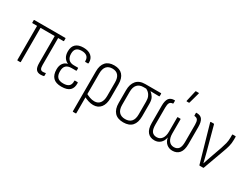

<svg xmlns="http://www.w3.org/2000/svg" viewBox="-71 -1320 2771 2131"><g transform="rotate(30 1314.0 -255.0)"><path d="M385 8Q347 8 327.5 -15.5Q308 -39 308 -98V-442H126V-6Q126 0 121 0H88Q82 0 82 -6V-442H24Q18 -442 18 -448V-477Q18 -483 24 -483H420Q425 -483 425 -477V-448Q425 -442 420 -442H352V-96Q352 -61 361.5 -46.5Q371 -32 391 -32Q400 -32 408.5 -33Q417 -34 424 -36Q430 -38 430 -32V-4Q430 1 426 3Q419 5 408 6.5Q397 8 385 8Z M651 8Q579 8 544.5 -27.5Q510 -63 510 -133Q510 -181 531.5 -210.5Q553 -240 589 -248V-249Q557 -262 538 -292Q519 -322 519 -369Q519 -429 552.5 -460Q586 -491 651 -491Q717 -491 752.5 -458.5Q788 -426 785 -371Q784 -363 778 -363H746Q741 -363 741 -370Q742 -410 719 -430Q696 -450 652 -450Q607 -450 585 -429Q563 -408 563 -364Q563 -318 586 -292.5Q609 -267 654 -267H705Q711 -267 711 -261V-234Q711 -228 705 -228H650Q601 -228 577.5 -205Q554 -182 554 -133Q554 -83 577 -58Q600 -33 652 -33Q701 -33 724 -54Q747 -75 745 -119Q745 -126 750 -126H783Q788 -126 789 -118Q792 -57 759 -24.5Q726 8 651 8Z M905 185Q900 185 900 179V-332Q900 -409 937 -450Q974 -491 1045 -491Q1116 -491 1152.5 -450.5Q1189 -410 1189 -333V-157Q1189 -78 1154.5 -35Q1120 8 1059 8Q1029 8 997 -2Q965 -12 934 -28V-70Q962 -55 991 -44.5Q1020 -34 1050 -34Q1095 -34 1120 -66Q1145 -98 1145 -157V-331Q1145 -390 1119.5 -420Q1094 -450 1045 -450Q996 -450 970 -420Q944 -390 944 -330V179Q944 185 938 185Z M1444 8Q1370 8 1332 -33.5Q1294 -75 1294 -154V-317Q1294 -394 1332 -438.5Q1370 -483 1444 -483H1645Q1651 -483 1651 -477V-448Q1651 -446 1649.5 -444Q1648 -442 1645 -442L1535 -444V-443Q1558 -426 1576 -397.5Q1594 -369 1594 -317V-154Q1594 -75 1556.5 -33.5Q1519 8 1444 8ZM1444 -34Q1496 -34 1523 -64Q1550 -94 1550 -155V-319Q1550 -357 1539.5 -381.5Q1529 -406 1513 -421Q1497 -436 1479 -444H1444Q1394 -444 1366 -413Q1338 -382 1338 -320V-155Q1338 -94 1365.5 -64Q1393 -34 1444 -34Z M1843 8Q1786 8 1754.5 -30Q1723 -68 1723 -146V-365Q1723 -428 1744 -459.5Q1765 -491 1818 -491Q1823 -491 1823 -485V-455Q1823 -450 1818 -449Q1789 -447 1778 -427.5Q1767 -408 1767 -367V-149Q1767 -87 1787.5 -61Q1808 -35 1848 -35Q1889 -35 1913 -67.5Q1937 -100 1937 -158V-339Q1937 -345 1942 -345H1974Q1979 -345 1979 -339V-158Q1979 -100 2003 -67.5Q2027 -35 2068 -35Q2108 -35 2128.5 -61Q2149 -87 2149 -149V-367Q2149 -408 2138 -427.5Q2127 -447 2097 -449Q2092 -450 2092 -455V-485Q2092 -491 2098 -491Q2151 -491 2172 -459.5Q2193 -428 2193 -365V-146Q2193 -68 2161.5 -30Q2130 8 2073 8Q2030 8 1998.5 -18.5Q1967 -45 1958 -93H1957Q1949 -47 1918.5 -19.5Q1888 8 1843 8ZM1940 -546Q1935 -546 1936 -553L1967 -690Q1968 -693 1969.5 -694Q1971 -695 1974 -695H2007Q2013 -695 2011 -688L1973 -551Q1971 -546 1967 -546Z M2421 0Q2417 0 2415 -5L2281 -475Q2280 -483 2286 -483H2322Q2327 -483 2329 -477L2413 -165Q2421 -134 2428.5 -104Q2436 -74 2443 -44H2444Q2454 -75 2464.5 -105.5Q2475 -136 2486 -167L2530 -292Q2543 -330 2552 -365Q2561 -400 2561 -441V-477Q2561 -483 2567 -483H2600Q2606 -483 2606 -477V-440Q2606 -394 2595.5 -354Q2585 -314 2569 -272L2472 -5Q2471 0 2465 0Z"/></g></svg>

Font: Sofia Sans Condensed Light
Style: Regular
Weight: 300
Designer: Botio Nikoltchev, Ani Petrova
Foundry: lettersoup
Version: Version 4.101